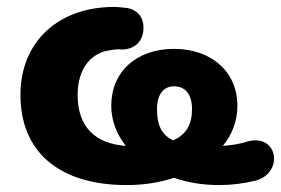

<svg xmlns="http://www.w3.org/2000/svg" viewBox="-20 -523 811 554"><path d="M346 11C394 11 440 4 482 -10C522 4 566 11 612 11C647 11 682 7 718 -2C800 -24 783 -141 691 -114C671 -107 646 -104 623 -102C650 -135 665 -174 665 -218C665 -315 591 -382 482 -382C374 -382 301 -316 301 -218C301 -175 317 -135 343 -102C251 -109 204 -160 204 -249C204 -330 247 -372 298 -378C304 -379 317 -382 334 -380C361 -381 393 -397 394 -441C395 -475 374 -499 337 -501C328 -502 318 -503 309 -503C151 -503 39 -405 39 -249C39 -87 148 11 346 11ZM433 -208C433 -252 453 -274 482 -274C514 -274 534 -252 534 -208C534 -163 517 -135 480 -118C446 -134 433 -162 433 -208Z"/></svg>

Font: SN Pro Heavy
Style: Regular
Weight: 800
Designer: Tobias Whetton
Foundry: Supernotes
Version: Version 1.001;Glyphs 3.2 (3249)